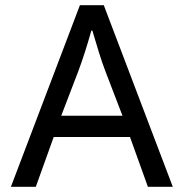

<svg xmlns="http://www.w3.org/2000/svg" viewBox="-20 -720 708 740"><path d="M22 0 288 -700H380L646 0H550L481 -192H187L118 0ZM216 -274H452L386 -446Q373 -480 361 -519Q349 -558 336 -602H332Q320 -559 307.5 -520Q295 -481 282 -446Z"/></svg>

Font: Liter
Style: Regular
Weight: 400
Designer: Anton Skugarov
Foundry: skugi
Version: Version 1.004; ttfautohint (v1.8.4.7-5d5b)